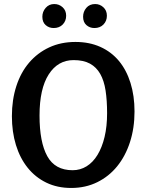

<svg xmlns="http://www.w3.org/2000/svg" viewBox="-20 -920 726 952"><path d="M345 -622Q267 -622 221.5 -551Q176 -480 176 -347Q176 -215 214.5 -145.5Q253 -76 340 -76Q378 -76 409.5 -95.5Q441 -115 463.5 -152Q486 -189 498.5 -241Q511 -293 511 -359Q511 -422 503.5 -471Q496 -520 477 -553.5Q458 -587 426 -604.5Q394 -622 345 -622ZM39 -344Q39 -425 61 -493Q83 -561 124.5 -609.5Q166 -658 224 -685Q282 -712 354 -712Q423 -712 477.5 -687.5Q532 -663 569.5 -618Q607 -573 627 -509Q647 -445 647 -367Q647 -285 624.5 -215.5Q602 -146 561 -95.5Q520 -45 462 -16.5Q404 12 333 12Q264 12 209.5 -14.5Q155 -41 117 -88.5Q79 -136 59 -201Q39 -266 39 -344ZM190 -837Q190 -862 206.5 -881Q223 -900 249 -900Q273 -900 290.5 -884Q308 -868 308 -842Q308 -816 291 -798.5Q274 -781 246 -781Q223 -781 206.5 -795.5Q190 -810 190 -837ZM392 -837Q392 -862 408 -881Q424 -900 452 -900Q475 -900 492.5 -884Q510 -868 510 -842Q510 -816 493 -798.5Q476 -781 448 -781Q425 -781 408.5 -795.5Q392 -810 392 -837Z"/></svg>

Font: Cantora One
Style: Regular
Weight: 400
Designer: Pablo Impallari, Rodrigo Fuenzalida
Foundry: Pablo Impallari
Version: Version 1.002; ttfautohint (v0.8) -G 200 -r 50